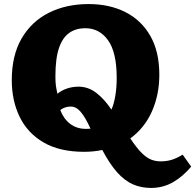

<svg xmlns="http://www.w3.org/2000/svg" viewBox="-20 -734 962 946"><path d="M724 192Q676 192 635.5 174.5Q595 157 558 116Q521 75 484 5Q441 14 395 14Q274 14 195 -32Q116 -78 77 -158Q38 -238 38 -339Q38 -461 86.5 -544.5Q135 -628 220.5 -671Q306 -714 417 -714Q519 -714 597.5 -674.5Q676 -635 720.5 -557.5Q765 -480 765 -366Q765 -268 729 -186Q693 -104 622 -52Q654 -4 678.5 20Q703 44 725 52.5Q747 61 771 61Q801 61 825.5 53.5Q850 46 880 28L922 87Q881 136 832 164Q783 192 724 192ZM529 -194Q541 -220 548 -261Q555 -302 555 -350Q555 -476 512.5 -535.5Q470 -595 400 -595Q355 -595 322 -572.5Q289 -550 271 -498.5Q253 -447 253 -357Q253 -329 255.5 -311.5Q258 -294 263 -272Q282 -288 309 -297.5Q336 -307 367 -307Q415 -307 455 -276Q495 -245 529 -194ZM404 -99Q409 -99 416 -99.5Q423 -100 426 -100Q400 -157 377.5 -183Q355 -209 329 -209Q313 -209 300.5 -204.5Q288 -200 277 -192Q293 -149 325.5 -124Q358 -99 404 -99Z"/></svg>

Font: Literata 12pt ExtraBold
Style: Regular
Weight: 800
Designer: Latin by Veronika Burian and Jose Scaglione. Greek by Irene Vlachou. Cyrillic by Vera Evstafieva.
Foundry: TypeTogether
Version: Version 3.002